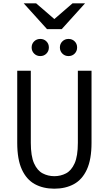

<svg xmlns="http://www.w3.org/2000/svg" viewBox="-20 -1127 656 1159"><path d="M308 12Q240.5 12 190.2 -15.5Q140 -43 112 -103.8Q84 -164.5 84 -265V-700H166V-265Q166 -185 185.5 -141.2Q205 -97.5 237.5 -80.5Q270 -63.5 308 -63.5Q346 -63.5 378.5 -80.5Q411 -97.5 430.5 -141.2Q450 -185 450 -265V-700H532.5V-265Q532.5 -165 504.5 -104Q476.5 -43 426 -15.5Q375.5 12 308 12ZM223 -788.5Q201 -788.5 186 -803.5Q171 -818.5 171 -840.5Q171 -862.5 186 -877.2Q201 -892 223 -892Q245.5 -892 260.2 -877.2Q275 -862.5 275 -840.5Q275 -818.5 260.2 -803.5Q245.5 -788.5 223 -788.5ZM393.5 -788.5Q371.5 -788.5 356.5 -803.5Q341.5 -818.5 341.5 -840.5Q341.5 -862.5 356.5 -877.2Q371.5 -892 393.5 -892Q416 -892 430.8 -877.2Q445.5 -862.5 445.5 -840.5Q445.5 -818.5 430.8 -803.5Q416 -788.5 393.5 -788.5ZM264 -951 123 -1107H198L308 -1012L418 -1107H493.5L352.5 -951Z"/></svg>

Font: Overpass Mono
Style: Regular
Weight: 400
Designer: Delve Withrington, Dave Bailey
Foundry: Delve Fonts LLC
Version: Version 4.000